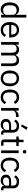

<svg xmlns="http://www.w3.org/2000/svg" viewBox="2384 -3204 831 5640"><g transform="rotate(90 2800.0 -383.5)"><path d="M415 -84H411Q364 12 260 12Q212 12 173 -7Q134 -26 106.5 -61Q79 -96 64.5 -146Q50 -196 50 -258Q50 -320 64.5 -370Q79 -420 106.5 -455Q134 -490 173 -509Q212 -528 260 -528Q314 -528 352.5 -504.5Q391 -481 411 -432H415V-740H495V0H415ZM282 -60Q309 -60 333.5 -67Q358 -74 376 -87.5Q394 -101 404.5 -120.5Q415 -140 415 -165V-357Q415 -378 404.5 -396.5Q394 -415 376 -428Q358 -441 333.5 -448.5Q309 -456 282 -456Q214 -456 175 -413.5Q136 -371 136 -302V-214Q136 -145 175 -102.5Q214 -60 282 -60Z M859 12Q806 12 763.5 -7Q721 -26 690.5 -61.5Q660 -97 643.5 -146.5Q627 -196 627 -258Q627 -319 643.5 -369Q660 -419 690.5 -454.5Q721 -490 763.5 -509Q806 -528 859 -528Q911 -528 952 -509Q993 -490 1022 -456.5Q1051 -423 1066.5 -377Q1082 -331 1082 -276V-238H711V-214Q711 -181 721.5 -152.5Q732 -124 751.5 -103Q771 -82 799.5 -70Q828 -58 864 -58Q913 -58 949.5 -81Q986 -104 1006 -147L1063 -106Q1038 -53 985 -20.5Q932 12 859 12ZM859 -461Q826 -461 799 -449.5Q772 -438 752.5 -417Q733 -396 722 -367.5Q711 -339 711 -305V-298H996V-309Q996 -378 958.5 -419.5Q921 -461 859 -461Z M1214 0V-516H1294V-432H1298Q1307 -452 1318.5 -469.5Q1330 -487 1346.5 -500Q1363 -513 1385 -520.5Q1407 -528 1437 -528Q1488 -528 1531 -503.5Q1574 -479 1595 -423H1597Q1611 -465 1649.5 -496.5Q1688 -528 1754 -528Q1833 -528 1877.5 -476.5Q1922 -425 1922 -331V0H1842V-317Q1842 -386 1815 -421Q1788 -456 1729 -456Q1705 -456 1683.5 -450Q1662 -444 1645 -432Q1628 -420 1618 -401.5Q1608 -383 1608 -358V0H1528V-317Q1528 -386 1501 -421Q1474 -456 1417 -456Q1393 -456 1371 -450Q1349 -444 1332 -432Q1315 -420 1304.5 -401.5Q1294 -383 1294 -358V0Z M2282 12Q2230 12 2187 -7Q2144 -26 2113.5 -61.5Q2083 -97 2066 -146.5Q2049 -196 2049 -258Q2049 -319 2066 -369Q2083 -419 2113.5 -454.5Q2144 -490 2187 -509Q2230 -528 2282 -528Q2334 -528 2376.5 -509Q2419 -490 2450 -454.5Q2481 -419 2498 -369Q2515 -319 2515 -258Q2515 -196 2498 -146.5Q2481 -97 2450 -61.5Q2419 -26 2376.5 -7Q2334 12 2282 12ZM2282 -59Q2347 -59 2388 -99Q2429 -139 2429 -221V-295Q2429 -377 2388 -417Q2347 -457 2282 -457Q2217 -457 2176 -417Q2135 -377 2135 -295V-221Q2135 -139 2176 -99Q2217 -59 2282 -59Z M2839 12Q2785 12 2742 -7Q2699 -26 2669.5 -61Q2640 -96 2624.5 -146Q2609 -196 2609 -258Q2609 -320 2624.5 -370Q2640 -420 2669.5 -455Q2699 -490 2742 -509Q2785 -528 2839 -528Q2916 -528 2962.5 -494.5Q3009 -461 3032 -407L2965 -373Q2951 -413 2919 -435Q2887 -457 2839 -457Q2803 -457 2776 -445.5Q2749 -434 2731 -413.5Q2713 -393 2704 -364.5Q2695 -336 2695 -302V-214Q2695 -146 2731.5 -102.5Q2768 -59 2839 -59Q2936 -59 2979 -149L3037 -110Q3012 -54 2962.5 -21Q2913 12 2839 12Z M3150 0V-516H3230V-421H3235Q3249 -458 3285 -487Q3321 -516 3384 -516H3415V-436H3368Q3303 -436 3266.5 -411.5Q3230 -387 3230 -350V0Z M3888 0Q3843 0 3823.5 -24Q3804 -48 3799 -84H3794Q3777 -36 3738 -12Q3699 12 3645 12Q3563 12 3517.5 -30Q3472 -72 3472 -144Q3472 -217 3525.5 -256Q3579 -295 3692 -295H3794V-346Q3794 -401 3764 -430Q3734 -459 3672 -459Q3625 -459 3593.5 -438Q3562 -417 3541 -382L3493 -427Q3514 -469 3560 -498.5Q3606 -528 3676 -528Q3770 -528 3822 -482Q3874 -436 3874 -354V-70H3933V0ZM3658 -56Q3688 -56 3713 -63Q3738 -70 3756 -83Q3774 -96 3784 -113Q3794 -130 3794 -150V-235H3688Q3619 -235 3587.5 -215Q3556 -195 3556 -157V-136Q3556 -98 3583.5 -77Q3611 -56 3658 -56ZM3688 -585 3636 -609 3721 -779 3794 -744Z M4161 0Q4119 0 4097.5 -23.5Q4076 -47 4076 -85V-446H3991V-516H4039Q4065 -516 4074.5 -526.5Q4084 -537 4084 -563V-659H4156V-516H4269V-446H4156V-70H4261V0Z M4438 -637Q4412 -637 4400.5 -649.5Q4389 -662 4389 -682V-695Q4389 -715 4400.5 -727.5Q4412 -740 4438 -740Q4464 -740 4475.5 -727.5Q4487 -715 4487 -695V-682Q4487 -662 4475.5 -649.5Q4464 -637 4438 -637ZM4398 -516H4478V0H4398Z M4840 12Q4786 12 4743 -7Q4700 -26 4670.5 -61Q4641 -96 4625.5 -146Q4610 -196 4610 -258Q4610 -320 4625.5 -370Q4641 -420 4670.5 -455Q4700 -490 4743 -509Q4786 -528 4840 -528Q4917 -528 4963.5 -494.5Q5010 -461 5033 -407L4966 -373Q4952 -413 4920 -435Q4888 -457 4840 -457Q4804 -457 4777 -445.5Q4750 -434 4732 -413.5Q4714 -393 4705 -364.5Q4696 -336 4696 -302V-214Q4696 -146 4732.5 -102.5Q4769 -59 4840 -59Q4937 -59 4980 -149L5038 -110Q5013 -54 4963.5 -21Q4914 12 4840 12Z M5526 0Q5481 0 5461.5 -24Q5442 -48 5437 -84H5432Q5415 -36 5376 -12Q5337 12 5283 12Q5201 12 5155.5 -30Q5110 -72 5110 -144Q5110 -217 5163.5 -256Q5217 -295 5330 -295H5432V-346Q5432 -401 5402 -430Q5372 -459 5310 -459Q5263 -459 5231.5 -438Q5200 -417 5179 -382L5131 -427Q5152 -469 5198 -498.5Q5244 -528 5314 -528Q5408 -528 5460 -482Q5512 -436 5512 -354V-70H5571V0ZM5296 -56Q5326 -56 5351 -63Q5376 -70 5394 -83Q5412 -96 5422 -113Q5432 -130 5432 -150V-235H5326Q5257 -235 5225.5 -215Q5194 -195 5194 -157V-136Q5194 -98 5221.5 -77Q5249 -56 5296 -56Z"/></g></svg>

Font: IBM Plex Sans Arabic
Style: Regular
Weight: 400
Designer: Mike Abbink, Paul van der Laan, Pieter van Rosmalen, Wael Morcos, Khajak Apelian
Foundry: Bold Monday
Version: Version 1.005